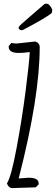

<svg xmlns="http://www.w3.org/2000/svg" viewBox="-20 -983 295 1013"><path d="M16.6 0ZM214.4 -961.4Q220.2 -963.4 227.5 -963.4Q234.9 -963.4 245.1 -950.9Q255.4 -938.5 255.4 -926.8Q255.4 -915 248 -910.2Q210 -882.3 102.5 -825.7Q98.6 -823.7 93.3 -823.7Q87.9 -823.7 83 -827.6Q78.1 -831.5 78.1 -836.9Q78.1 -842.3 92 -855.2Q106 -868.2 155 -910.2Q204.1 -952.1 214.4 -961.4ZM67.9 -753.4 162.1 -763.7Q173.8 -763.7 181.6 -755.1Q189.5 -746.6 189.5 -734.9Q189.5 -473.1 78.6 -41.5L131.3 -45.4Q184.1 -45.4 184.1 -14.6V-10.3L168.5 5.4L44.9 9.3Q25.9 9.3 16.6 -15.1Q39.6 -51.8 68.1 -205.3Q96.7 -358.9 115 -502Q133.3 -645 137.2 -708.5Q103 -703.6 80.1 -703.6Q25.9 -703.6 25.9 -735.4V-739.7L39.6 -756.3V-756.8Q52.7 -753.4 67.9 -753.4Z"/></svg>

Font: Amatic
Style: Bold
Weight: 700
Width: 3
Version: Version 2.000; ttfautohint (v0.92-dirty) -l 8 -r 50 -G 50 -x